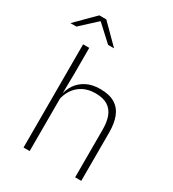

<svg xmlns="http://www.w3.org/2000/svg" viewBox="-246 -959 964 1070"><g transform="rotate(30 236.0 -424.5)"><path d="M408 0V-308Q408 -356 395 -390.5Q382 -425 352.5 -443.8Q323 -462.5 273.5 -462.5Q227.5 -462.5 193.8 -444.5Q160 -426.5 139.8 -395.5Q119.5 -364.5 112.5 -324L99 -356H111Q116.5 -394 137.8 -426Q159 -458 195.8 -477.2Q232.5 -496.5 284.5 -496.5Q344 -496.5 379.8 -474.2Q415.5 -452 431.5 -410.8Q447.5 -369.5 447.5 -311.5V0ZM76 0V-664H115.5V-498.5L113.5 -359L115.5 -355V0ZM73.5 -849H118.5L235.5 -732V-731H198L97.5 -823.5H94.5L-6 -731H-43.5V-732Z"/></g></svg>

Font: Anek Latin ExtraLight
Style: Regular
Weight: 250
Designer: Yesha Goshar
Foundry: Ek Type
Version: Version 1.003